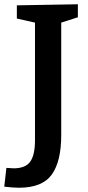

<svg xmlns="http://www.w3.org/2000/svg" viewBox="-56 -722 414 900"><path d="M309 -702V-641L231 -616V-89Q231 35 186.5 96.5Q142 158 33 158Q6 158 -36 153L-26 65Q0 67 8 67Q63 67 85.5 36Q108 5 108 -65V-616L23 -635V-697Z"/></svg>

Font: Bitter Pro SemiBold
Style: Regular
Weight: 600
Designer: Sol Matas, and Bitter project Authors
Foundry: Sol Matas
Version: Version 1.010